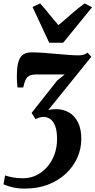

<svg xmlns="http://www.w3.org/2000/svg" viewBox="-56 -859 558 1124"><path d="M90.5 245Q52.5 245 21 238.2Q-10.5 231.5 -35.5 220L-26 168Q-4 175.5 21.8 180Q47.5 184.5 78.5 184.5Q121 184.5 157 167Q193 149.5 220.2 118.2Q247.5 87 262.8 45.2Q278 3.5 278 -45Q278 -91.5 267.5 -120Q257 -148.5 239 -161.5Q221 -174.5 198 -174.5Q186.5 -174.5 175.2 -171Q164 -167.5 152 -161.5L129 -198L279 -388L323 -423Q304 -423 283.2 -423Q262.5 -423 241 -423Q219.5 -423 198.5 -423Q177.5 -423 158 -423Q133 -423 118.2 -416.5Q103.5 -410 95 -393.8Q86.5 -377.5 80 -347H46.5Q45 -360 43.5 -382Q42 -404 43 -428Q44 -475 53.5 -502.2Q63 -529.5 81.5 -541Q100 -552.5 128.5 -552.5Q157 -552.5 194.5 -550Q232 -547.5 271.2 -543.8Q310.5 -540 345.5 -537.5Q380.5 -535 403.5 -535Q422 -535 434.2 -538.8Q446.5 -542.5 456.5 -551L478.5 -526.5L226 -214Q235.5 -217 246.2 -218.5Q257 -220 272 -220Q315.5 -220 349 -200Q382.5 -180 401.2 -141.5Q420 -103 420 -46.5Q420 12 396.5 64.5Q373 117 329.2 157.8Q285.5 198.5 225 221.8Q164.5 245 90.5 245ZM232 -609 134.5 -818 179 -839Q205 -810 231.8 -776.8Q258.5 -743.5 286 -712Q325 -744 361.8 -776.8Q398.5 -809.5 439.5 -839L483 -816.5L314 -609Z"/></svg>

Font: Merriweather 60pt ExtraBold
Style: Italic
Weight: 800
Italic angle: -7.8°
Version: Version 2.101